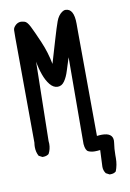

<svg xmlns="http://www.w3.org/2000/svg" viewBox="-98 -833 696 1025"><g transform="rotate(-10 250.0 -320.0)"><path d="M417 133H411L392 123Q380 107 380 86L384 -4Q368 -2 355 -2Q335 -2 320 -9Q305 -16 302 -51L304 -521Q292 -485 282 -452Q272 -419 257 -397.5Q242 -376 220 -376Q197 -376 178.5 -398.5Q160 -421 147.5 -456Q135 -491 129 -528L121 -99L122 -84Q122 -55 109 -31Q97 -21 78 -21H74L55 -31Q43 -53 43 -80Q43 -91 45 -104Q42 -563 42 -672Q42 -699 42.5 -714Q43 -729 60 -743Q72 -752 86 -752Q92 -752 105.5 -748.5Q119 -745 133.5 -716.5Q148 -688 174.5 -626.5Q201 -565 213 -501Q232 -565 250.5 -628Q269 -691 280 -721Q291 -751 312 -766Q322 -773 331 -773Q377 -773 377 -690V-648Q377 -524 380 -81Q394 -83 407 -83Q465 -83 465 -41L464 -29Q459 3 459 37V53Q459 90 446 123Q435 133 417 133Z"/></g></svg>

Font: Xiaolai Mono SC
Style: Regular
Weight: 400
Monospace: yes
Designer: LXGW / Nozomi Seto
Version: Version 3.113;September 30, 2024